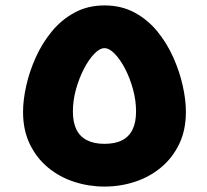

<svg xmlns="http://www.w3.org/2000/svg" viewBox="-20 -684 765 708"><path d="M365.3 4Q307.4 4 253.6 -13.5Q199.7 -31 157.3 -66Q114.9 -101 90 -152.5Q65 -204 65 -271.2Q65 -315 76.7 -367.5Q88.3 -420 111.7 -472Q135 -524 170.6 -567.5Q206.1 -611 254.8 -637.5Q303.5 -664 365.3 -664Q427 -664 475.7 -638Q524.4 -612 559.9 -568.5Q595.5 -525 618.8 -472.8Q642.2 -420.6 653.8 -368.1Q665.5 -315.6 665.5 -271.6Q665.5 -204 640.6 -152.5Q615.6 -101 573.2 -66Q530.8 -31 477 -13.5Q423.3 4 365.3 4ZM365.1 -153.6Q404.1 -153.6 429.9 -166.6Q455.7 -179.7 468.7 -206.2Q481.7 -232.7 481.7 -273Q481.7 -313.9 470.4 -355.1Q459 -396.3 441.2 -430.6Q423.3 -464.9 403.1 -485.7Q383 -506.4 365.3 -506.4Q347.6 -506.4 327.4 -485.4Q307.2 -464.4 289.3 -429.8Q271.5 -395.3 260.1 -354.4Q248.8 -313.4 248.8 -273Q248.8 -232.7 261.8 -206.4Q274.8 -180.1 300.9 -166.9Q326.9 -153.6 365.1 -153.6Z"/></svg>

Font: TitilliumWeb ExtraLight
Style: Regular
Weight: 400
Designer: Mohamed Gaber, Accademia di Belle Arti di Urbino and others
Foundry: Kief Type Foundry, Accademia di Belle Arti di Urbino and others
Version: Version 3.000; ttfautohint (v1.8.2)